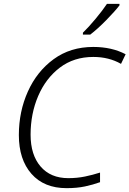

<svg xmlns="http://www.w3.org/2000/svg" viewBox="-20 -968 673 998"><path d="M326 10Q380 10 422 1Q464 -8 500 -21V-71Q463 -59 422 -50.5Q381 -42 335 -42Q243 -42 191 -102.5Q139 -163 139 -268Q139 -377 178.5 -469Q218 -561 291 -616.5Q364 -672 465 -672Q546 -672 609 -636L633 -686Q561 -724 465 -724Q346 -724 259 -660.5Q172 -597 125 -492.5Q78 -388 78 -266Q78 -139 143.5 -64.5Q209 10 326 10ZM411 -788H449Q488 -818 533 -864Q578 -910 601 -940V-948H536Q514 -915 477.5 -871Q441 -827 411 -798Z"/></svg>

Font: Noto Sans UI Light
Style: Italic
Weight: 300
Italic angle: -12°
Designer: Monotype Design Team
Foundry: Monotype Imaging Inc.
Version: Version 1.901